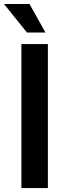

<svg xmlns="http://www.w3.org/2000/svg" viewBox="-49 -950 321 970"><path d="M192.9 -727.5V0H59.1V-727.5ZM87.4 -785.6 -28.8 -929.7H100.1L180.7 -785.6Z"/></svg>

Font: Inter Display Semi Bold
Style: Regular
Weight: 600
Designer: Rasmus Andersson
Foundry: rsms
Version: Version 4.000;git-37864ae